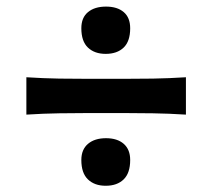

<svg xmlns="http://www.w3.org/2000/svg" viewBox="-20 -624 659 597"><path d="M308.6 -456.5Q273.9 -456.5 253.4 -476.1Q232.9 -495.6 232.9 -536.1Q232.9 -569.3 253.7 -586.4Q274.4 -603.5 309.6 -603.5Q344.7 -603.5 364.7 -586.4Q384.8 -569.3 384.8 -536.1Q384.8 -495.6 364.5 -476.1Q344.2 -456.5 308.6 -456.5ZM62 -267.6V-383.8Q114.7 -380.4 164.3 -379.6Q213.9 -378.9 257.3 -378.9H362.8Q406.2 -378.9 455.6 -379.6Q504.9 -380.4 558.1 -383.8V-267.6Q504.9 -271 455.6 -271.7Q406.2 -272.5 362.8 -272.5H257.3Q213.9 -272.5 164.3 -271.7Q114.7 -271 62 -267.6ZM308.6 -46.4Q273.9 -46.4 253.4 -66.2Q232.9 -85.9 232.9 -126.5Q232.9 -159.2 253.7 -176.8Q274.4 -194.3 309.6 -194.3Q344.7 -194.3 364.7 -176.8Q384.8 -159.2 384.8 -126.5Q384.8 -85.9 364.5 -66.2Q344.2 -46.4 308.6 -46.4Z"/></svg>

Font: Pinar-DS3-FD SemiBold
Style: Regular
Weight: 600
Designer: Amin Abedi
Version: Version 3.000